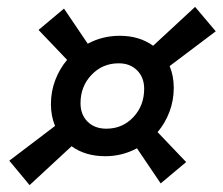

<svg xmlns="http://www.w3.org/2000/svg" viewBox="-20 -594 647 558"><path d="M66 -56 7 -127 140 -228Q128 -257 128 -291Q128 -328 140.5 -361Q153 -394 175 -420L92 -507L166 -569L235 -467Q278 -490 328 -490Q385 -490 425 -461L547 -574L607 -503L473 -402Q485 -373 485 -339Q485 -302 472.5 -269Q460 -236 438 -210L521 -123L447 -61L378 -163Q335 -140 286 -140Q228 -140 188 -169ZM289 -220Q336 -220 367.5 -253.5Q399 -287 399 -336Q399 -369 378.5 -389.5Q358 -410 325 -410Q278 -410 246 -376.5Q214 -343 214 -294Q214 -261 234.5 -240.5Q255 -220 289 -220Z"/></svg>

Font: Sometype Mono Medium
Style: Italic
Weight: 500
Italic angle: -12°
Monospace: yes
Designer: Ryoichi Tsunekawa
Foundry: Dharma Type
Version: Version 1.000; ttfautohint (v1.8.3)